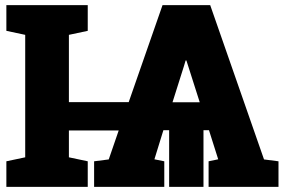

<svg xmlns="http://www.w3.org/2000/svg" viewBox="-20 -731 1114 751"><path d="M4.9 0V-100.1L78.6 -115.7V-594.7L4.9 -610.4V-710.9H78.6H249.5H323.2V-610.4L249.5 -594.7V-331.5H483.4L615.7 -710.9H802.2L1012.7 -107.4L1069.3 -100.1V0H795.9V-100.1L833.5 -107.9L797.4 -221.7H775.9V0H641.6V-221.7H619.1L584 -107.9L622.6 -100.1V0H348.1V-100.1L405.3 -107.4L444.3 -220.7H249.5V-115.7L323.2 -100.1V0ZM654.8 -331.1H761.2L714.8 -476.6L709 -494.6H706.1L699.7 -473.1Z"/></svg>

Font: Roboto Slab LO Black
Style: Regular
Weight: 900
Designer: Google
Version: Version 2.000